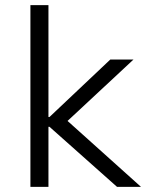

<svg xmlns="http://www.w3.org/2000/svg" viewBox="-20 -725 572 745"><path d="M98 0V-705H168V-271H172L408 -494H498L222 -237L224 -272L527 0H434L172 -233H168V0Z"/></svg>

Font: Nunito Sans 7pt Light
Style: Regular
Weight: 300
Designer: Vernon Adams
Foundry: Vernon Adams
Version: Version 3.101;gftools[0.9.27]